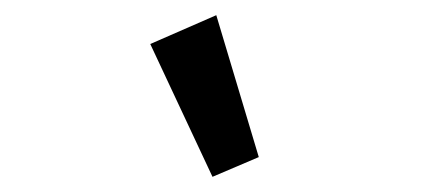

<svg xmlns="http://www.w3.org/2000/svg" viewBox="-20 -815 580 253"><path d="M178 -757 265 -795 321 -608 260 -582Z"/></svg>

Font: IBM Plex Sans Cond Medm
Style: Italic
Weight: 500
Width: 3
Italic angle: -11°
Designer: Mike Abbink, Paul van der Laan, Pieter van Rosmalen
Foundry: Bold Monday
Version: Version 1.3